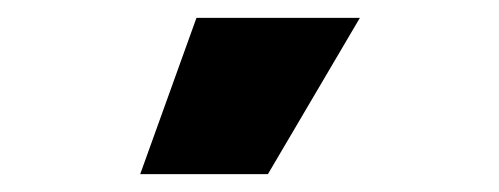

<svg xmlns="http://www.w3.org/2000/svg" viewBox="-20 -754 559 215"><path d="M200 -734H383L280 -559H137Z"/></svg>

Font: Work Sans ExtraBold
Style: Regular
Weight: 800
Designer: Wei Huang
Foundry: Wei Huang
Version: Version 2.012; ttfautohint (v1.8.3)